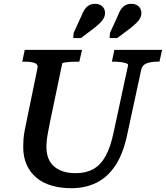

<svg xmlns="http://www.w3.org/2000/svg" viewBox="-20 -972 872 1009"><path d="M243 -332Q237 -301 232.5 -277.5Q228 -254 226 -235.5Q224 -217 224 -199Q224 -166 234 -140.5Q244 -115 264 -97.5Q284 -80 312.5 -71Q341 -62 378 -62Q432 -62 470.5 -83.5Q509 -105 535 -152Q561 -199 577 -276L653 -629Q655 -635 643 -639.5Q631 -644 612.5 -646Q594 -648 577 -648H568L581 -710H832L818 -648H808Q774 -648 750.5 -639Q727 -630 722 -605L649 -267Q628 -165 586.5 -102.5Q545 -40 486.5 -11.5Q428 17 356 17Q299 17 252 3.5Q205 -10 171.5 -38Q138 -66 120 -106.5Q102 -147 102 -200Q102 -221 103.5 -241.5Q105 -262 110 -288Q115 -314 122 -347L177 -614Q181 -635 160.5 -641.5Q140 -648 108 -648H97L110 -710H411L397 -648H388Q371 -648 352.5 -647Q334 -646 321 -644Q308 -642 307 -638ZM409 -891Q421 -922 437.5 -937Q454 -952 480 -952Q503 -952 517.5 -938.5Q532 -925 532 -904Q532 -890 525.5 -877Q519 -864 506 -851.5Q493 -839 473 -823L405 -772H365L367 -799ZM600 -891Q611 -922 628 -937Q645 -952 670 -952Q694 -952 708.5 -938.5Q723 -925 723 -904Q723 -890 716.5 -877Q710 -864 697 -851.5Q684 -839 664 -823L596 -772H556L558 -799Z"/></svg>

Font: Roboto Serif 20pt Medium
Style: Italic
Weight: 500
Italic angle: -10°
Version: Version 1.008